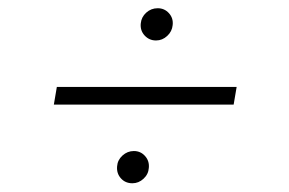

<svg xmlns="http://www.w3.org/2000/svg" viewBox="-20 -511 684 455"><path d="M540.8 -305 533.7 -263.1H107.6L114.7 -305ZM349.8 -415.1Q333.5 -415.1 322.6 -427Q311.8 -438.9 313.6 -455.6Q315 -470.5 326.5 -481Q338.1 -491.5 353.7 -491.5Q369.7 -491.5 380.3 -479.8Q391 -468 389.2 -451.7Q387.8 -436.4 376.2 -425.8Q364.7 -415.1 349.8 -415.1ZM293.7 -76.7Q277 -76.7 266.5 -88.4Q256 -100.1 257.5 -116.8Q258.5 -131.7 270.2 -142.4Q282 -153.1 297.2 -153.1Q313.2 -153.1 323.7 -141.3Q334.2 -129.6 332.7 -113.3Q331.7 -98 320.1 -87.4Q308.6 -76.7 293.7 -76.7Z"/></svg>

Font: Inter Extra Light  BETA
Style: Italic
Weight: 200
Italic angle: 9.39999°
Designer: Rasmus Andersson
Foundry: rsms
Version: Version 3.011;git-f93a4a705